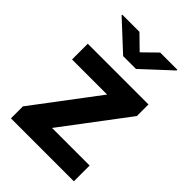

<svg xmlns="http://www.w3.org/2000/svg" viewBox="-219 -848 947 947"><g transform="rotate(45 254.5 -375.0)"><path d="M475.1 -109.9V0H36.1V-83.5L288.6 -418.5H43.9V-528.3H467.3V-447.3L212.9 -109.9ZM182.6 -750 254.9 -679.2 327.1 -750H447.3V-745.1L299.8 -608.4H210.4L62.5 -745.6V-750Z"/></g></svg>

Font: Vazirmatn RD FD
Style: Bold
Weight: 700
Designer: Saber Rastikerdar
Foundry: Saber Rastikerdar
Version: Version 33.003